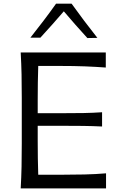

<svg xmlns="http://www.w3.org/2000/svg" viewBox="-20 -1039 665 1059"><path d="M94.2 0Q97.7 -62.5 98.9 -120.6Q100.1 -178.7 100.1 -248V-499.5Q100.1 -569.8 98.9 -627.9Q97.7 -686 94.2 -749.5H563.5V-666.5Q510.7 -670.4 450.2 -672.9Q389.6 -675.3 308.1 -675.3H190.9Q189.5 -629.4 188.7 -584Q188 -538.6 188 -486.3V-414.6H314.9Q387.7 -414.6 440.7 -415.5Q493.7 -416.5 543 -419.9V-341.3Q490.7 -343.8 438 -344.5Q385.3 -345.2 314.5 -345.2H188V-261.7Q188 -210 188.7 -165.3Q189.5 -120.6 190.9 -75.2H315.4Q384.3 -75.2 446 -76.7Q507.8 -78.1 564.9 -83V0ZM461.9 -829.1Q394.5 -902.8 332 -976.6Q300.8 -940.4 268.6 -904.1Q236.3 -867.7 202.6 -831.1H147.5Q184.6 -877.9 220.2 -924.8Q255.9 -971.7 289.1 -1018.6H375Q408.7 -971.7 444.3 -924.3Q480 -877 517.1 -830.1Z"/></svg>

Font: Pinar DS2-Regular
Style: Regular
Weight: 400
Designer: Amin Abedi
Version: Version 2.000